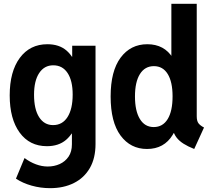

<svg xmlns="http://www.w3.org/2000/svg" viewBox="-20 -772 1115 1005"><path d="M242.2 212.9Q192.4 212.9 145.5 199.7Q98.6 186.5 63.5 163.1L108.4 55.2Q137.2 76.7 168.2 88.1Q199.2 99.6 230 99.6Q263.7 99.6 292.5 86.7Q321.3 73.7 338.9 47.9Q356.4 22 356.4 -16.6V-72.8H341.8L362.3 -127V-418.9L328.6 -475.1H357.9V-532.7H480V-18.6Q480 56.2 450.2 107.7Q420.4 159.2 366.9 186Q313.5 212.9 242.2 212.9ZM225.6 -6.8Q134.8 -6.8 82.8 -78.1Q30.8 -149.4 30.8 -272.5Q30.8 -397.5 83.7 -469Q136.7 -540.5 228 -540.5Q289.6 -540.5 327.9 -507.6Q366.2 -474.6 383.8 -415.3Q401.4 -356 401.4 -276.4Q401.4 -194.3 383.1 -133.8Q364.7 -73.2 325.9 -40Q287.1 -6.8 225.6 -6.8ZM257.8 -117.2Q306.6 -117.2 333.5 -159.4Q360.4 -201.7 360.4 -277.3Q360.4 -349.6 333.7 -389.9Q307.1 -430.2 258.8 -430.2Q211.9 -430.2 185.1 -389.6Q158.2 -349.1 158.2 -275.9Q158.2 -200.2 184.8 -158.7Q211.4 -117.2 257.8 -117.2Z M996.6 7.8Q963.4 -5.4 940.7 -19.8Q918 -34.2 904.3 -52Q890.6 -69.8 885.7 -91.8L906.7 -75.2H867.7L885.7 -137.2V-419.9L864.7 -477.5H877V-752H1009.8V-163.6Q1009.8 -138.2 1019.3 -126.2Q1028.8 -114.3 1047.9 -104.5ZM749.5 7.8Q663.1 7.8 611.1 -62.5Q559.1 -132.8 559.1 -267.1Q559.1 -399.9 611.3 -470.2Q663.6 -540.5 751 -540.5Q840.3 -540.5 884.8 -468.3Q929.2 -396 929.2 -268.6Q929.2 -140.1 884 -66.2Q838.9 7.8 749.5 7.8ZM784.7 -106.9Q832 -106.9 857.7 -148.7Q883.3 -190.4 883.3 -267.6Q883.3 -343.3 857.9 -384.5Q832.5 -425.8 785.6 -425.8Q738.3 -425.8 712.4 -384.3Q686.5 -342.8 686.5 -267.1Q686.5 -191.4 712.2 -149.2Q737.8 -106.9 784.7 -106.9Z"/></svg>

Font: Reddit Sans Condensed
Style: Bold
Weight: 700
Designer: Stephen Hutchings
Foundry: Reddit
Version: Version 1.014